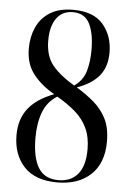

<svg xmlns="http://www.w3.org/2000/svg" viewBox="-53 -764 553 813"><g transform="rotate(5 223.5 -357.0)"><path d="M221 10Q127 10 79.5 -41Q32 -92 32 -175Q32 -242 67 -287.5Q102 -333 176 -361Q121 -392 86.5 -435.5Q52 -479 52 -545Q52 -594 70 -634.5Q88 -675 126.5 -699.5Q165 -724 226 -724Q312 -724 353 -676Q394 -628 394 -557Q394 -497 363.5 -459Q333 -421 269 -398Q310 -373 343 -345Q376 -317 396 -278Q416 -239 416 -180Q416 -89 363.5 -39.5Q311 10 221 10ZM257 -405Q294 -431 305.5 -471Q317 -511 317 -561Q317 -632 296 -673Q275 -714 225 -714Q180 -714 155.5 -680Q131 -646 131 -586Q131 -519 164 -479.5Q197 -440 257 -405ZM225 0Q278 0 307.5 -35Q337 -70 337 -140Q337 -193 319 -231Q301 -269 268 -297.5Q235 -326 190 -352Q148 -326 130.5 -279.5Q113 -233 113 -171Q113 -87 139.5 -43.5Q166 0 225 0Z"/></g></svg>

Font: Noto Serif Display ExtraCondensed Medium
Style: Regular
Weight: 500
Width: 2
Designer: Monotype Design Team
Foundry: Monotype Imaging Inc.
Version: Version 2.009